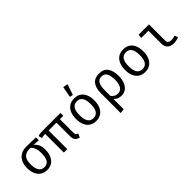

<svg xmlns="http://www.w3.org/2000/svg" viewBox="138 -1960 3323 3323"><g transform="rotate(-45 1800.0 -298.0)"><path d="M323.5 -532.5Q380.5 -532.5 445.2 -530.8Q510 -529 559 -527V-456.5L415.5 -466.5L375.5 -467.5Q329 -468.5 290.2 -461.2Q251.5 -454 223 -432.5Q194.5 -411 179 -370Q163.5 -329 163.5 -263Q163.5 -158.5 198.2 -108Q233 -57.5 300 -57.5Q366.5 -57.5 400.5 -108.2Q434.5 -159 434.5 -264Q434.5 -349 412.5 -398.2Q390.5 -447.5 357 -472.5L423.5 -471.5Q465.5 -451 495 -399.8Q524.5 -348.5 524.5 -265.5Q524.5 -180.5 498.2 -118.2Q472 -56 422 -22.2Q372 11.5 300 11.5Q227.5 11.5 176.8 -22.8Q126 -57 99.8 -118.8Q73.5 -180.5 73.5 -263Q73.5 -344 103 -404.5Q132.5 -465 188.2 -498.8Q244 -532.5 323.5 -532.5Z M798.5 -472.5V0H714V-472.5ZM1074.5 -472V-136.5Q1074.5 -97 1085.8 -80.5Q1097 -64 1124 -57.5L1093.5 11.5Q1036.5 -3 1013.2 -34.5Q990 -66 990 -126.5V-472.5ZM1158 -526.5V-456.5H720.5Q694.5 -456.5 679.8 -455.5Q665 -454.5 653.5 -452.2Q642 -450 625.5 -444.5L606.5 -509Q620 -515.5 634.8 -519.2Q649.5 -523 673 -524.8Q696.5 -526.5 736.5 -526.5Z M1501 -537.5Q1575.5 -537.5 1625.8 -503.8Q1676 -470 1701.2 -408.5Q1726.5 -347 1726.5 -263.5Q1726.5 -183 1700.5 -121Q1674.5 -59 1624.2 -23.8Q1574 11.5 1500 11.5Q1426 11.5 1375.5 -22.5Q1325 -56.5 1299.2 -118.2Q1273.5 -180 1273.5 -262.5Q1273.5 -344 1299.5 -406Q1325.5 -468 1376.2 -502.8Q1427 -537.5 1501 -537.5ZM1501 -469Q1433 -469 1398.2 -418.8Q1363.5 -368.5 1363.5 -262.5Q1363.5 -158.5 1397.8 -108Q1432 -57.5 1500 -57.5Q1568 -57.5 1602.2 -108Q1636.5 -158.5 1636.5 -263.5Q1636.5 -368.5 1602.5 -418.8Q1568.5 -469 1501 -469ZM1507 -807.5 1596 -791.5 1530.5 -596 1470 -606.5Z M2106.5 -537.5Q2221 -537.5 2272.8 -466Q2324.5 -394.5 2324.5 -263.5Q2324.5 -189.5 2302 -127Q2279.5 -64.5 2233.8 -26.5Q2188 11.5 2118.5 11.5Q2075 11.5 2039.8 -3.8Q2004.5 -19 1977.5 -49V201.5L1893.5 212V-270.5Q1893.5 -402 1947.8 -469.8Q2002 -537.5 2106.5 -537.5ZM2104.5 -471Q2033.5 -471 2005.5 -415.2Q1977.5 -359.5 1977.5 -257V-124.5Q1998.5 -93 2030.2 -75.8Q2062 -58.5 2099.5 -58.5Q2164.5 -58.5 2198.8 -111.5Q2233 -164.5 2233 -264Q2233 -333.5 2219.2 -379.5Q2205.5 -425.5 2177 -448.2Q2148.5 -471 2104.5 -471Z M2701 -537.5Q2775.5 -537.5 2825.8 -503.8Q2876 -470 2901.2 -408.5Q2926.5 -347 2926.5 -263.5Q2926.5 -183 2900.5 -121Q2874.5 -59 2824.2 -23.8Q2774 11.5 2700 11.5Q2626 11.5 2575.5 -22.5Q2525 -56.5 2499.2 -118.2Q2473.5 -180 2473.5 -262.5Q2473.5 -344 2499.5 -406Q2525.5 -468 2576.2 -502.8Q2627 -537.5 2701 -537.5ZM2701 -469Q2633 -469 2598.2 -418.8Q2563.5 -368.5 2563.5 -262.5Q2563.5 -158.5 2597.8 -108Q2632 -57.5 2700 -57.5Q2768 -57.5 2802.2 -108Q2836.5 -158.5 2836.5 -263.5Q2836.5 -368.5 2802.5 -418.8Q2768.5 -469 2701 -469Z M3240.5 -455.5H3062.5L3072.5 -526.5H3324.5V-130Q3324.5 -91.5 3349 -75Q3373.5 -58.5 3411.5 -58.5Q3432.5 -58.5 3455.2 -63.5Q3478 -68.5 3499.5 -77L3522 -15.5Q3504.5 -6 3468.8 2.8Q3433 11.5 3397 11.5Q3326 11.5 3283.2 -28.2Q3240.5 -68 3240.5 -139.5Z"/></g></svg>

Font: Fira Code Light
Style: Regular
Weight: 400
Monospace: yes
Version: Version 5.002